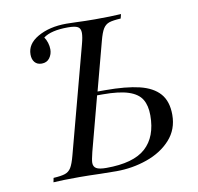

<svg xmlns="http://www.w3.org/2000/svg" viewBox="-68 -642 733 712"><g transform="rotate(-10 298.5 -285.5)"><path d="M554.8 -170.2Q554.8 -115.3 520.2 -77Q485.5 -38.7 430.2 -19.4Q375 0 314.5 0L255.6 -0.8Q207.3 -2.4 175.8 -2.4Q111.3 -2.4 77.4 0L80.6 -16.1Q109.7 -17.7 124.2 -22.6Q138.7 -27.4 147.2 -41.1Q155.6 -54.8 163.7 -85.5L270.2 -485.5Q277.4 -512.1 277.4 -527.4Q277.4 -544.4 266.9 -550.4Q256.5 -556.5 229.8 -556.5Q166.1 -556.5 137.1 -534.7Q143.5 -525.8 147.6 -512.9Q151.6 -500 151.6 -487.9Q151.6 -469.4 141.1 -455.2Q130.6 -441.1 111.3 -441.1Q94.4 -441.1 85.1 -452Q75.8 -462.9 75.8 -481.5Q75.8 -521 117.7 -545.2Q162.1 -571 226.6 -571Q246.8 -571 259.7 -570.2Q298.4 -568.5 333.9 -568.5Q393.5 -568.5 432.3 -571L428.2 -554.8Q398.4 -553.2 384.3 -548.4Q370.2 -543.5 361.7 -529.8Q353.2 -516.1 345.2 -485.5L296.8 -303.2H325Q404 -303.2 454 -291.1Q504 -279 529.4 -250Q554.8 -221 554.8 -170.2ZM474.2 -182.3Q474.2 -219.4 460.1 -242.7Q446 -266.1 410.9 -277.8Q375.8 -289.5 314.5 -289.5H292.7L238.7 -85.5Q231.5 -56.5 231.5 -46Q231.5 -31.5 242.3 -25Q253.2 -18.5 279.8 -18.5Q382.3 -18.5 428.2 -60.1Q474.2 -101.6 474.2 -182.3Z"/></g></svg>

Font: Playfair Display SC
Style: Italic
Weight: 400
Italic angle: -14°
Designer: Claus Eggers Sørensen
Foundry: Claus Eggers Sørensen
Version: Version 1.202; ttfautohint (v1.6)